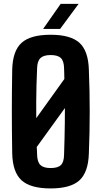

<svg xmlns="http://www.w3.org/2000/svg" viewBox="-20 -994 540 1022"><path d="M249.5 9Q142.5 9 95 -34Q47.5 -77 45 -177Q44 -238.5 43.5 -293.2Q43 -348 43 -400.8Q43 -453.5 43.5 -508.2Q44 -563 45 -623.5Q47.5 -723.5 95 -766.2Q142.5 -809 249.5 -809Q355.5 -809 402.8 -766.2Q450 -723.5 453 -623.5Q455.5 -563 456.5 -508.2Q457.5 -453.5 457.5 -400.5Q457.5 -347.5 456.5 -292.8Q455.5 -238 453 -177Q450 -77 402.8 -34Q355.5 9 249.5 9ZM249.5 -99.5Q288 -99.5 304.2 -115.5Q320.5 -131.5 321 -170.5Q322.5 -215 323.5 -256.2Q324.5 -297.5 325 -337.5Q325.5 -377.5 325.5 -419L175.5 -211.5Q176.5 -201 176.8 -191Q177 -181 177.5 -170.5Q178.5 -131.5 195.2 -115.5Q212 -99.5 249.5 -99.5ZM173 -365 322.5 -573.5Q322.5 -587.5 322 -601.8Q321.5 -616 321 -630.5Q320.5 -668.5 304.2 -684.8Q288 -701 249.5 -701Q212 -701 195.2 -684.8Q178.5 -668.5 177.5 -630.5Q175.5 -583.5 174.2 -539.5Q173 -495.5 172.8 -452.5Q172.5 -409.5 173 -365ZM209.5 -840 303 -973.5H398.5L300 -840Z"/></svg>

Font: Big Shoulders Text Thin ExtraBold
Style: Regular
Weight: 800
Version: Version 2.002